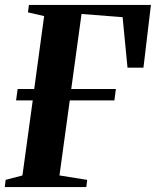

<svg xmlns="http://www.w3.org/2000/svg" viewBox="-24 -763 636 783"><path d="M-4.5 0 -1 -29.5 67.5 -47.5 109.5 -353.5H41.5L48 -400H115.5L156 -697.5L90 -712.5L94 -743H591.5L561 -487H496L476 -693L308.5 -706L266.5 -400H448.5L442.5 -353.5H260.5L218.5 -47.5L331.5 -29.5L328 0Z"/></svg>

Font: Merriweather 96pt
Style: Bold Italic
Weight: 700
Italic angle: -7.8°
Version: Version 2.101